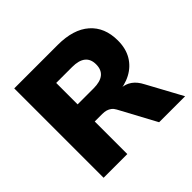

<svg xmlns="http://www.w3.org/2000/svg" viewBox="-171 -888 1071 1071"><g transform="rotate(-45 364.5 -352.5)"><path d="M72 0V-705H415Q538 -705 604 -647Q670 -589 670 -485Q670 -422 643.5 -377Q617 -332 569 -306.5Q521 -281 455 -277L460 -286L495 -285Q529 -283 556 -264Q583 -245 603 -206L715 0H510L393 -217Q385 -232 374 -240.5Q363 -249 349.5 -253Q336 -257 318 -257H259V0ZM259 -392H385Q437 -392 463.5 -413Q490 -434 490 -477Q490 -519 463.5 -540Q437 -561 385 -561H259Z"/></g></svg>

Font: Nunito Sans 10pt Black
Style: Regular
Weight: 900
Designer: Vernon Adams
Foundry: Vernon Adams
Version: Version 3.101;gftools[0.9.27]